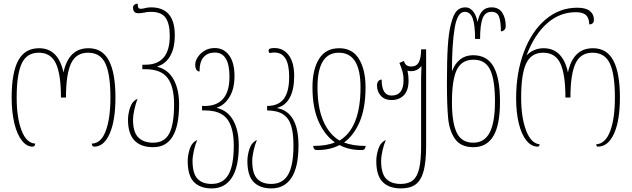

<svg xmlns="http://www.w3.org/2000/svg" viewBox="-20 -811 3523 1071"><path d="M45 -267Q45 -406 82 -474Q119 -542 198 -542Q305 -542 334 -407Q349 -475 383.5 -508.5Q418 -542 474 -542Q551 -542 587.5 -473Q624 -404 624 -267Q624 -139 592 -66Q560 7 506 7Q498 7 495 1.5Q492 -4 492 -10Q544 -11 570 -81Q596 -151 596 -267Q596 -396 568 -456.5Q540 -517 471 -517Q404 -517 376 -456.5Q348 -396 348 -267H320Q320 -396 292 -456.5Q264 -517 196 -517Q129 -517 101 -456.5Q73 -396 73 -267Q73 -155 100 -84Q127 -13 176 -10V-8Q176 -2 172 2.5Q168 7 162 7Q129 7 102 -27Q75 -61 60 -123.5Q45 -186 45 -267Z M694 -143Q694 -175 705.5 -210.5Q717 -246 747 -260Q737 -233 729.5 -199.5Q722 -166 722 -144Q722 -74 751.5 -44.5Q781 -15 834 -15Q897 -15 924 -66Q951 -117 951 -229Q951 -328 914.5 -376.5Q878 -425 790 -425H774V-450H791Q927 -450 927 -611Q927 -678 904 -711.5Q881 -745 822 -745Q801 -745 786 -741Q762 -737 754 -737Q736 -737 729 -745.5Q722 -754 722 -769Q722 -778 729 -784Q736 -790 748 -791Q748 -775 751.5 -768.5Q755 -762 763 -762Q771 -762 776.5 -763Q782 -764 786 -765Q803 -770 822 -770Q955 -770 955 -615Q955 -542 929 -498Q903 -454 859 -441V-438Q918 -423 948.5 -367.5Q979 -312 979 -229Q979 10 835 10Q694 10 694 -143Z M1027 87Q1027 55 1038.5 19.5Q1050 -16 1080 -30Q1069 -4 1061.5 29.5Q1054 63 1054 86Q1054 157 1081.5 186Q1109 215 1160 215Q1224 215 1254 163.5Q1284 112 1284 1Q1284 -98 1247.5 -146.5Q1211 -195 1123 -195H1107V-220H1124Q1190 -220 1225 -260.5Q1260 -301 1260 -383Q1260 -518 1178 -518Q1139 -518 1116 -492.5Q1093 -467 1093 -412Q1083 -412 1076 -421.5Q1069 -431 1069 -451Q1069 -470 1083 -492Q1097 -514 1121.5 -528.5Q1146 -543 1178 -543Q1228 -543 1258 -502.5Q1288 -462 1288 -387Q1288 -315 1259.5 -269Q1231 -223 1190 -211V-209Q1251 -194 1281.5 -138.5Q1312 -83 1312 1Q1312 121 1273 180.5Q1234 240 1161 240Q1097 240 1062 204.5Q1027 169 1027 87Z M1360 87Q1360 55 1371.5 19.5Q1383 -16 1413 -30Q1402 -4 1394.5 29.5Q1387 63 1387 86Q1387 157 1414.5 186Q1442 215 1493 215Q1557 215 1587 163.5Q1617 112 1617 1Q1617 -66 1604.5 -108.5Q1592 -151 1559.5 -173Q1527 -195 1468 -195H1470V-220H1469Q1533 -220 1563 -259.5Q1593 -299 1593 -383Q1593 -518 1511 -518Q1496 -518 1484 -515Q1478 -520 1478 -528Q1478 -537 1486.5 -540Q1495 -543 1511 -543Q1561 -543 1591 -502.5Q1621 -462 1621 -387Q1621 -312 1596.5 -266.5Q1572 -221 1527 -210V-208Q1645 -185 1645 1Q1645 121 1606 180.5Q1567 240 1494 240Q1430 240 1395 204.5Q1360 169 1360 87Z M1727 3Q1804 3 1848 -17Q1791 -57 1757 -133.5Q1723 -210 1723 -324Q1723 -424 1760 -483Q1797 -542 1872 -542Q1946 -542 1982.5 -482Q2019 -422 2019 -324Q2019 -208 1986.5 -132Q1954 -56 1899 -16Q1949 3 2020 3Q2018 15 2013.5 20.5Q2009 26 1996 26Q1925 26 1874 -2Q1822 26 1749 26Q1738 26 1733 20.5Q1728 15 1727 3ZM1991 -324Q1991 -517 1870 -517Q1751 -517 1751 -324Q1751 -213 1782.5 -138Q1814 -63 1874 -27Q1991 -97 1991 -324Z M2079 87Q2079 55 2090.5 19.5Q2102 -16 2132 -30Q2121 -4 2113.5 29.5Q2106 63 2106 86Q2106 157 2134 186Q2162 215 2215 215Q2259 215 2283.5 194.5Q2308 174 2318.5 128Q2329 82 2329 1V-379Q2329 -399 2331 -441H2329Q2308 -414 2272 -414Q2262 -414 2253 -417Q2259 -390 2259 -362Q2259 -307 2233 -280Q2207 -253 2164 -253Q2126 -253 2104.5 -276.5Q2083 -300 2083 -334Q2083 -350 2090.5 -358.5Q2098 -367 2109 -367Q2109 -278 2164 -278Q2231 -278 2231 -363Q2231 -389 2227 -405Q2223 -421 2217 -437Q2211 -453 2208 -460L2233 -471Q2238 -454 2248 -447Q2258 -440 2274 -440Q2304 -440 2316.5 -464.5Q2329 -489 2329 -536H2357V1Q2357 91 2343 143Q2329 195 2298.5 217.5Q2268 240 2217 240Q2151 240 2115 204.5Q2079 169 2079 87Z M2473 -349Q2473 -477 2478 -553.5Q2483 -630 2495 -675Q2509 -731 2528 -750.5Q2547 -770 2576 -770Q2600 -770 2618 -749Q2636 -728 2644 -688Q2652 -730 2671 -750Q2690 -770 2722 -770Q2762 -770 2781.5 -740.5Q2801 -711 2801 -665Q2801 -652 2793 -644Q2785 -636 2774 -636Q2774 -689 2764 -717Q2754 -745 2722 -745Q2686 -745 2672 -709Q2658 -673 2658 -594H2630Q2630 -673 2616.5 -709Q2603 -745 2572 -745Q2531 -745 2516 -653.5Q2501 -562 2501 -417H2503Q2518 -457 2547.5 -480Q2577 -503 2619 -503Q2697 -503 2733 -439.5Q2769 -376 2769 -245Q2769 -112 2731.5 -51Q2694 10 2621 10Q2551 10 2519 -35Q2487 -80 2480 -150Q2473 -220 2473 -349ZM2741 -245Q2741 -366 2714 -422Q2687 -478 2622 -478Q2555 -478 2528 -421.5Q2501 -365 2501 -241Q2501 -126 2528 -70.5Q2555 -15 2620 -15Q2682 -15 2711.5 -71.5Q2741 -128 2741 -245Z M2859 -263Q2859 -406 2902.5 -521.5Q2946 -637 3023.5 -702.5Q3101 -768 3200 -768Q3248 -768 3270.5 -749.5Q3293 -731 3293 -702Q3293 -675 3267 -675Q3266 -711 3248.5 -727Q3231 -743 3192 -743Q3102 -743 3031.5 -680.5Q2961 -618 2917 -502Q2957 -542 3012 -542Q3119 -542 3148 -407Q3163 -475 3197.5 -508.5Q3232 -542 3288 -542Q3365 -542 3401.5 -473Q3438 -404 3438 -267Q3438 -138 3405 -65.5Q3372 7 3315 7Q3310 7 3308 3Q3306 -1 3306 -6Q3358 -10 3384 -80.5Q3410 -151 3410 -267Q3410 -396 3382 -456.5Q3354 -517 3285 -517Q3218 -517 3190 -456.5Q3162 -396 3162 -267H3134Q3134 -396 3106 -456.5Q3078 -517 3010 -517Q2943 -517 2915 -457Q2887 -397 2887 -267Q2887 -156 2914.5 -83.5Q2942 -11 2990 -6V-5Q2990 -1 2987 3Q2984 7 2980 7Q2944 7 2916.5 -27Q2889 -61 2874 -122Q2859 -183 2859 -263Z"/></svg>

Font: Noto Serif Georgian Thin Cond
Style: Regular
Weight: 250
Width: 3
Designer: Monotype Design team
Foundry: Monotype Imaging Inc.
Version: Version 1.000